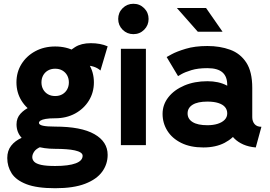

<svg xmlns="http://www.w3.org/2000/svg" viewBox="-20 -765 1424 1012"><path d="M320.8 -469 355.7 -371.3Q362.5 -395.5 376.7 -407.8Q390.9 -420.2 424.8 -420.2Q452.9 -420.2 473.9 -413.5Q494.9 -406.7 509.5 -393.3L547.4 -520.8Q528.1 -529.3 506 -533.3Q483.9 -537.4 458.5 -537.4Q408.2 -537.4 375.5 -516.6Q342.8 -495.8 320.8 -469ZM270.8 -229.5Q242.7 -229.5 207.8 -223.1Q172.9 -216.8 140.7 -202.6Q108.6 -188.5 87.9 -165.6Q67.1 -142.8 67.1 -109.9Q67.1 -68.4 93.3 -39.4Q119.4 -10.5 165.3 4.5Q211.2 19.5 270.8 19.5V-97.7Q227.3 -97.7 206.3 -102.4Q185.3 -107.2 185.3 -117.2Q185.3 -124 193.7 -129.5Q202.1 -135 221.1 -138.3Q240 -141.6 270.8 -141.6ZM547.4 51.3Q547.4 -18.3 477.4 -58Q407.5 -97.7 270.8 -97.7V19.5Q302.2 19.5 328.7 21.5Q355.2 23.4 374.6 27.7Q394 32 404.8 39.1Q415.5 46.1 415.5 56.2Q415.5 68.8 406.5 78.9Q397.5 88.9 379.2 95.8Q360.8 102.8 333.7 106.3Q306.6 109.9 270.8 109.9Q222.9 109.9 196.8 104Q170.7 98.1 160.4 87.5Q150.1 76.9 150.1 63.2Q150.1 49.3 160.2 34.2Q170.2 19 196.2 8.3Q222.2 -2.4 270.8 -2.4V-68.4Q221.2 -68.4 175.8 -61.5Q130.4 -54.7 94.8 -38.9Q59.3 -23.2 38.8 3.1Q18.3 29.3 18.3 67.9Q18.3 111.8 41.1 148.1Q64 184.3 119 205.7Q174.1 227.1 270.8 227.1Q367.9 227.1 428.8 203.5Q489.7 179.9 518.6 140Q547.4 100.1 547.4 51.3ZM198.5 -330.8Q198.5 -351.3 207.4 -367.6Q216.3 -383.8 232.5 -393.3Q248.8 -402.8 270.8 -402.8Q292.7 -402.8 309 -393.3Q325.2 -383.8 334.1 -367.6Q343 -351.3 343 -330.8Q343 -310.3 334.1 -294.1Q325.2 -277.8 309 -268.3Q292.7 -258.8 270.8 -258.8Q248.8 -258.8 232.5 -268.3Q216.3 -277.8 207.4 -294.1Q198.5 -310.3 198.5 -330.8ZM66.7 -330.8Q66.7 -277.6 93.1 -234.6Q119.6 -191.7 165.9 -166.6Q212.2 -141.6 270.8 -141.6Q329.8 -141.6 375.9 -166.6Q421.9 -191.7 448.4 -234.6Q474.9 -277.6 474.9 -330.8Q474.9 -384.5 448.4 -427.2Q421.9 -470 375.9 -495Q329.8 -520 270.8 -520Q212.2 -520 165.9 -495Q119.6 -470 93.1 -427.2Q66.7 -384.5 66.7 -330.8Z M617.2 0H749V-507.8H617.2ZM603 -665Q603 -631.6 626.3 -608.3Q649.7 -585 683.1 -585Q716.6 -585 739.9 -608.3Q763.2 -631.6 763.2 -665Q763.2 -698.5 739.9 -721.8Q716.6 -745.1 683.1 -745.1Q649.7 -745.1 626.3 -721.8Q603 -698.5 603 -665Z M1051.8 12.2Q1117.2 12.2 1164.1 -12.3Q1210.9 -36.9 1236.1 -77.6Q1261.2 -118.4 1261.2 -167.2Q1261.2 -216.1 1239 -254.4Q1216.8 -292.7 1174.7 -314.8Q1132.6 -336.9 1073.2 -336.9Q1004.9 -336.9 951.5 -314.2Q898.2 -291.5 867.6 -252.6Q836.9 -213.6 836.9 -164.8Q836.9 -116 862.1 -75.8Q887.2 -35.6 935.3 -11.7Q983.4 12.2 1051.8 12.2ZM1177.7 -167.2Q1177.7 -147.7 1164.3 -133.8Q1150.9 -119.9 1127.3 -112.4Q1103.8 -105 1073.2 -105Q1022 -105 995.4 -121.5Q968.8 -137.9 968.8 -167.2Q968.8 -196.5 995.4 -213Q1022 -229.5 1073.2 -229.5Q1107.4 -229.5 1130.7 -222Q1154.1 -214.6 1165.9 -200.7Q1177.7 -186.8 1177.7 -167.2ZM1309.6 -147.5V-301.8Q1309.6 -387.2 1278.1 -435.3Q1246.6 -483.4 1193 -502.9Q1139.4 -522.5 1073.2 -522.5Q1007.3 -522.5 959.1 -507.9Q910.9 -493.4 884.6 -478.9Q858.4 -464.4 858.4 -464.4L918.5 -363.8Q918.5 -363.8 936.5 -374.3Q954.6 -384.8 989 -395.3Q1023.4 -405.8 1073 -405.8Q1100.6 -405.8 1120.4 -400.1Q1140.1 -394.5 1152.8 -383.3Q1165.5 -372.1 1171.6 -355.6Q1177.7 -339.1 1177.7 -316.9V-224.1L1189.9 -214.1V-127.4L1177.7 -115.7Q1177.7 -95.7 1187.3 -74.5Q1196.8 -53.2 1215.5 -34.7Q1234.1 -16.1 1262.3 -3.5Q1290.5 9 1328.1 12.2L1357.9 -96.7Q1333.7 -96.7 1321.7 -111.1Q1309.6 -125.5 1309.6 -147.5ZM1022.7 -597.7H1153.1L1066.2 -722.7H912.4Z"/></svg>

Font: Giphurs
Style: Regular
Weight: 400
Version: Version 2.010